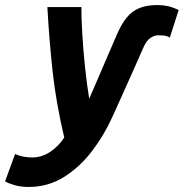

<svg xmlns="http://www.w3.org/2000/svg" viewBox="-103 -554 729 762"><path d="M11 188Q-20 188 -44.5 181Q-69 174 -83 166L-43 57Q-26 65 -8 68Q10 71 23 71Q63 71 96.5 48.5Q130 26 152 -8Q119 -148 105.5 -273Q92 -398 85 -526H220Q220 -483 223.5 -421Q227 -359 234 -291.5Q241 -224 251 -162Q270 -205 288 -247.5Q306 -290 324.5 -332.5Q343 -375 361 -417Q379 -459 400 -484.5Q421 -510 450.5 -522Q480 -534 522 -534Q543 -534 563.5 -529.5Q584 -525 606 -514L571 -405Q559 -412 546 -413Q533 -414 525 -414Q510 -414 494 -403.5Q478 -393 466 -365Q451 -331 435.5 -296Q420 -261 404.5 -226.5Q389 -192 373.5 -157.5Q358 -123 342 -88Q310 -17 261.5 46.5Q213 110 150 149Q87 188 11 188Z"/></svg>

Font: Ubuntu Sans Mono
Style: Italic
Weight: 400
Italic angle: -13.5°
Monospace: yes
Designer: Dalton Maag Ltd
Foundry: Dalton Maag Ltd
Version: Version 1.006